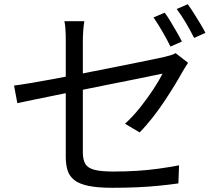

<svg xmlns="http://www.w3.org/2000/svg" viewBox="-20 -856 1040 912"><path d="M762.3 -795.8Q775.3 -778.5 790.1 -753.9Q804.9 -729.3 819.3 -704.3Q833.8 -679.3 844 -658.8L789.8 -634.7Q775.1 -665.1 752.1 -704.9Q729.2 -744.7 709.2 -773.1ZM871.9 -835.9Q885.5 -817.5 901.1 -792.6Q916.7 -767.7 931.6 -743.2Q946.6 -718.7 955.8 -699.9L902 -675.8Q885.8 -708.6 863.2 -746.9Q840.6 -785.2 819.4 -813.2ZM292.4 -111.1Q292.4 -133.8 292.4 -176Q292.4 -218.3 292.4 -271.3Q292.4 -324.2 292.4 -381.5Q292.4 -438.7 292.4 -493.2Q292.4 -547.6 292.4 -592.1Q292.4 -636.7 292.4 -663.2Q292.4 -678.1 292 -693.9Q291.6 -709.7 290.3 -725.3Q288.9 -740.8 285.9 -755.2H380.5Q377.1 -733.4 375.3 -709.3Q373.5 -685.1 373.5 -663.2Q373.5 -637.3 373.5 -595Q373.5 -552.6 373.5 -501Q373.5 -449.4 373.5 -395.3Q373.5 -341.2 373.5 -290.2Q373.5 -239.2 373.5 -198.2Q373.5 -157.3 373.5 -132.2Q373.5 -98.3 385 -78.1Q396.5 -58 427.9 -49.6Q459.3 -41.2 518.6 -41.2Q577.1 -41.2 629.2 -44.5Q681.2 -47.7 731.1 -54.5Q780.9 -61.3 830.5 -70.7L827.3 15.2Q782.8 21.5 733.9 26.3Q685 31.2 630.3 33.6Q575.6 36 513.2 36Q443.6 36 399.9 26.8Q356.2 17.7 332.9 -0.8Q309.6 -19.2 301 -46.7Q292.4 -74.3 292.4 -111.1ZM873.2 -557.7Q868 -550 861 -538.6Q853.9 -527.2 848.4 -517.7Q831.2 -486.7 808.3 -449.2Q785.4 -411.8 758.9 -372.1Q732.3 -332.4 702.8 -295Q673.3 -257.6 643.4 -226.9L573.9 -268.3Q611.6 -302.6 646.7 -346.8Q681.8 -391 709.5 -433.5Q737.3 -476.1 752.1 -506.2Q745.5 -505 711.1 -497.8Q676.7 -490.6 623.6 -479.9Q570.4 -469.2 505.7 -456.4Q441.1 -443.5 374.2 -429.9Q307.3 -416.3 245.7 -403.9Q184 -391.6 136 -381.5Q87.9 -371.4 62.3 -366L46.7 -449.6Q74.3 -453 122 -460.9Q169.7 -468.8 230.5 -480Q291.3 -491.2 357.7 -504.3Q424 -517.3 488.6 -530Q553.2 -542.7 609.2 -554.1Q665.3 -565.6 705.2 -573.7Q745.1 -581.9 761.2 -585.7Q777.3 -589.3 791.4 -593.8Q805.4 -598.2 814.1 -603.6Z"/></svg>

Font: Noto Sans TC
Style: Regular
Weight: 100
Designer: Ryoko NISHIZUKA 西塚涼子 (kana, bopomofo & ideographs); Paul D. Hunt (Latin, Greek & Cyrillic); Sandoll Communications 산돌커뮤니
Foundry: Adobe
Version: Version 2.004;hotconv 1.0.118;makeotfexe 2.5.65603